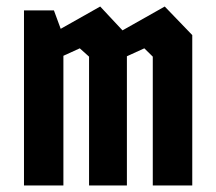

<svg xmlns="http://www.w3.org/2000/svg" viewBox="-20 -566 660 586"><path d="M446.3 -393.1 420.5 -418.5 328 -376.4V-458.7L482.8 -546.1L566.8 -458.9V0H446.3ZM53.2 -534.2H144.6L173.5 -455.7V0H53.2ZM251.8 -393.1 223.5 -418.5 131 -376.4V-458.7L285.8 -546.1L367.3 -458.9V0H251.8Z"/></svg>

Font: Monaspace Krypton Var ExLight
Style: Regular
Weight: 200
Designer: Riley Cran and the Lettermatic Team
Version: Version 1.200 (Monaspace Krypton Var)